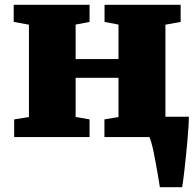

<svg xmlns="http://www.w3.org/2000/svg" viewBox="-20 -576 816 807"><path d="M39.6 -74.2 101.6 -84V-472.2L37.6 -483.9V-555.7H356.4V-483.9L297.9 -472.7V-327.6H478V-472.7L419.4 -483.9V-555.7H739.3V-483.9L675.3 -472.2V-85.4H773.9Q773.9 -69.8 772.2 -43.2Q770.5 -16.6 767.8 14.6Q765.1 45.9 761.7 78.9Q758.3 111.8 755.1 139.6Q752 167.5 749.3 187Q746.6 206.5 745.6 210.9H651.9Q650.9 203.1 648.2 186.8Q645.5 170.4 641.8 149.7Q638.2 128.9 634 106Q629.9 83 625.5 62Q621.1 41 616.5 24.7Q611.8 8.3 607.9 0H418.9V-74.2L478 -84V-249H297.9V-84.5L356.4 -74.2V0H39.6Z"/></svg>

Font: Merriweather UltraBold
Style: Regular
Weight: 900
Designer: Eben Sorkin ( sorkintype@gmail.com )
Foundry: Eben Sorkin
Version: Version 1.570; ttfautohint (v1.3) -l 8 -r 32 -G 0 -x 0 -H 60